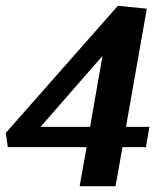

<svg xmlns="http://www.w3.org/2000/svg" viewBox="-38 -643 568 663"><path d="M237 0 261 -135H-11L-18 -184L369 -623L469 -613L397 -205H478L466 -135H385L361 0ZM102 -205H273L316 -450Z"/></svg>

Font: Manuale
Style: Bold Italic
Weight: 700
Italic angle: -11°
Version: Version 1.002